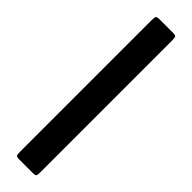

<svg xmlns="http://www.w3.org/2000/svg" viewBox="-349 -764 997 997"><g transform="rotate(45 150.0 -265.0)"><path d="M103.5 -780H196.5Q217 -780 221 -774.8Q225 -769.5 225 -749V224Q225 243 219.5 246.5Q214 250 194.5 250H101.5Q82.5 250 78.8 244.8Q75 239.5 75 220V-748Q75 -768.5 79 -774.2Q83 -780 103.5 -780Z"/></g></svg>

Font: Besley* Fatface
Style: Regular
Weight: 900
Designer: Owen Earl
Foundry: indestructible type*
Version: Version 3.000; ttfautohint (v1.8.3)